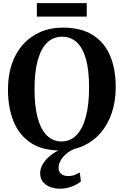

<svg xmlns="http://www.w3.org/2000/svg" viewBox="-20 -924 768 1193"><path d="M359 11Q245 12 172 -36Q99 -84 64.2 -169.8Q29.5 -255.5 29.5 -368Q29.5 -455.5 53.5 -526.2Q77.5 -597 122.8 -647.5Q168 -698 231 -725.2Q294 -752.5 371.5 -752.5Q484.5 -752 557 -706.2Q629.5 -660.5 664.2 -577.8Q699 -495 699 -382.5Q699 -295.5 674.8 -223.2Q650.5 -151 605.8 -98.8Q561 -46.5 498.5 -18Q436 10.5 359 11ZM363 -45Q415.5 -45 453.8 -83Q492 -121 512.8 -196.2Q533.5 -271.5 533.5 -382Q533.5 -487.5 514 -557.2Q494.5 -627 456.8 -661.5Q419 -696 365 -696Q312.5 -696 274.2 -660.2Q236 -624.5 215.2 -551.8Q194.5 -479 194.5 -368.5Q194.5 -263 214.2 -191Q234 -119 271.5 -82Q309 -45 363 -45ZM352 248.5Q322 248.5 293.8 238.5Q265.5 228.5 247.5 207.2Q229.5 186 229.5 152.5Q229.5 123 247.2 93.8Q265 64.5 296.5 40Q328 15.5 369 -1L400.5 -5L447.5 -1Q413 13 389.8 33.5Q366.5 54 355.2 76Q344 98 344 117.5Q344 142.5 359.8 156.2Q375.5 170 404.5 170Q426.5 170 443.2 163.2Q460 156.5 476 147.5L482.5 203Q463.5 220.5 427.8 234.5Q392 248.5 352 248.5ZM519 -904.5V-821H209V-904.5Z"/></svg>

Font: Merriweather 36pt
Style: Bold
Weight: 700
Designer: Eben Sorkin
Foundry: Eben Sorkin
Version: Version 2.100